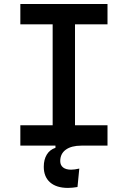

<svg xmlns="http://www.w3.org/2000/svg" viewBox="-20 -713 626 940"><path d="M313 207Q256.3 207 225.3 179.9Q194.3 152.8 194.3 103.5Q194.3 67.9 209.2 43.7Q224.1 19.5 251.5 10.7V-14.6L378.4 -15.6V0Q329.6 0 302.2 19.8Q274.9 39.6 274.9 75.7Q274.9 95.7 288.8 106.7Q302.7 117.7 328.1 117.7Q345.2 117.7 368.2 112.3L359.4 202.6Q347.7 204.6 335.4 205.8Q323.2 207 313 207ZM237.8 0V-693.4H347.2V0ZM79.6 0V-99.6H506.3V0ZM79.6 -593.8V-693.4H506.3V-593.8Z"/></svg>

Font: Cascadia Mono Medium
Style: Regular
Weight: 500
Monospace: yes
Designer: Aaron Bell
Foundry: Saja Typeworks
Version: Version 2407.024